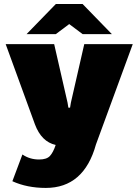

<svg xmlns="http://www.w3.org/2000/svg" viewBox="-20 -720 690 957"><path d="M325 -700H391.7L537.5 -550H391.7L325 -600L258.3 -550H112.5L258.3 -700ZM8.3 -500H250L316.7 -208.3L320.8 -183.3H325H329.2L333.3 -208.3L400 -500H641.7L458.3 0Q398.3 216.7 208.3 216.7Q115 216.7 41.7 183.3L91.7 50Q128.3 75 175 75Q212.5 75 228.8 57.5Q245 40 257.5 2.5Q186.7 -13.3 154.2 -100Z"/></svg>

Font: BoonTook
Style: Regular
Weight: 400
Designer: Sungsit Sawaiwan
Foundry: FontUni
Version: Version 3.0